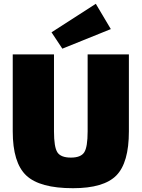

<svg xmlns="http://www.w3.org/2000/svg" viewBox="-20 -976 745 1010"><path d="M563 -823 308 -720 251 -806 484 -956ZM658 -690V-285Q658 -120 592 -53Q526 14 364 14Q189 14 118 -53Q47 -120 47 -285V-690H264V-285Q264 -202 282 -174.5Q300 -147 353 -147Q405 -147 423 -174.5Q441 -202 441 -285V-690Z"/></svg>

Font: Exo 2.0 Black
Style: Regular
Weight: 900
Designer: Natanael Gama
Version: Version 1.001;PS 001.001;hotconv 1.0.70;makeotf.lib2.5.58329